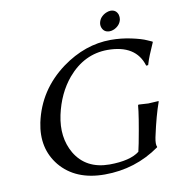

<svg xmlns="http://www.w3.org/2000/svg" viewBox="-88 -884 907 975"><g transform="rotate(-10 365.0 -397.0)"><path d="M483.9 -752.9Q490.2 -783.2 522.5 -798.3Q534.7 -803.7 545.9 -804.2Q575.2 -804.2 584.5 -776.9Q587.9 -764.6 585.9 -752.9Q579.6 -722.7 547.9 -707.5Q535.6 -702.1 524.4 -702.1Q495.1 -702.1 485.4 -729Q481.4 -741.2 483.9 -752.9ZM570.8 -117.2Q597.2 -255.4 601.1 -307.1L604 -310.1Q606 -310.1 654.3 -307.1L707 -310.1L707.5 -307.1Q683.1 -239.3 661.1 -137.2L659.7 -130.9Q652.8 -95.7 659.7 -83L659.2 -80.1Q532.2 9.8 374 9.8Q224.1 9.8 145 -85.4Q70.3 -177.2 97.2 -307.1Q131.8 -469.2 269.5 -570.8Q388.7 -657.7 521 -658.2Q575.2 -658.2 627.2 -647Q679.2 -635.7 704.1 -624L729.5 -612.8L730.5 -609.9Q698.7 -539.1 689.9 -508.3Q688.5 -503.4 687 -499L676.8 -498Q643.1 -610.4 497.1 -610.8Q376.5 -610.8 290.5 -509.8Q228 -435.1 204.6 -327.1Q180.7 -214.8 229.5 -130.4Q285.2 -36.6 406.7 -36.1Q513.2 -36.6 561.5 -74.2Z"/></g></svg>

Font: Linux Biolinum Capitals O
Style: Italic Samll Caps
Weight: 400
Italic angle: -12°
Designer: Philipp H. Poll
Foundry: Philipp H. Poll
Version: Version 0.6.2